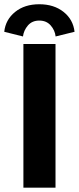

<svg xmlns="http://www.w3.org/2000/svg" viewBox="-60 -862 363 882"><path d="M-40.5 -716Q-34.5 -771.5 9.2 -807Q53 -842.5 120.5 -842.5Q187.5 -842.5 231.8 -807.5Q276 -772.5 282.5 -716L195.5 -694.5Q192.5 -722.5 173 -745Q153.5 -767.5 120.5 -767.5Q87.5 -767.5 68.2 -745Q49 -722.5 45.5 -694.5ZM47.5 -660H195V0H47.5Z"/></svg>

Font: League Spartan
Style: Bold
Weight: 700
Foundry: The League of Moveable Type
Version: Version 2.002